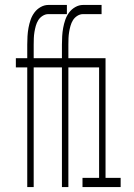

<svg xmlns="http://www.w3.org/2000/svg" viewBox="-20 -755 540 775"><path d="M90 0V-483H44V-520H90V-575Q90 -592 91 -609Q92 -626 95 -642.5Q98 -659 103.5 -675Q109 -691 119 -704.5Q129 -718 144 -726.5Q159 -735 175 -735H250V-698H175Q163 -698 152 -691Q141 -684 134.5 -673.5Q128 -663 124.5 -650.5Q121 -638 119 -625.5Q117 -613 116.5 -600.5Q116 -588 116 -575V-520H209V-483H116V0ZM230 0V-483H184V-520H230V-575Q230 -592 231 -609Q232 -626 235 -642.5Q238 -659 243.5 -675Q249 -691 259 -704.5Q269 -718 284 -726.5Q299 -735 315 -735H390V-698H315Q303 -698 292 -691Q281 -684 274.5 -673.5Q268 -663 264.5 -650.5Q261 -638 259 -625.5Q257 -613 256.5 -600.5Q256 -588 256 -575V-520H349V-483H256V0ZM313 0V-37H380V-483H319V-520H406V-37H467V0Z"/></svg>

Font: Iosevka Term Curly Extralight
Style: Regular
Weight: 200
Designer: Belleve Invis
Foundry: Belleve Invis
Version: Version 32.3.0